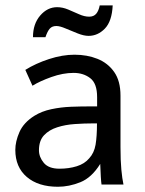

<svg xmlns="http://www.w3.org/2000/svg" viewBox="-20 -694 547 722"><path d="M197.8 8.3Q124 8.3 80.8 -28.6Q37.6 -65.4 37.6 -130.4Q37.6 -162.1 53.2 -197.5Q68.8 -232.9 108.9 -258.3Q137.2 -275.9 173.1 -283.4Q209 -291 246.8 -292.5Q284.7 -293.9 318.8 -293.9H345.2V-328.6Q345.2 -380.4 319.3 -400.1Q293.5 -419.9 256.8 -419.9Q216.8 -419.9 173.1 -404.3Q129.4 -388.7 102.1 -371.6L75.2 -431.2Q114.3 -455.6 164.3 -471.9Q214.4 -488.3 260.3 -488.3Q307.6 -488.3 346.7 -472.7Q385.7 -457 409.4 -423.3Q433.1 -389.6 433.1 -334.5V-141.1Q433.1 -89.8 436.3 -56.2Q439.5 -22.5 444.3 0H361.8Q360.4 -8.3 359.1 -29.5Q357.9 -50.8 356.9 -77.6Q324.7 -25.9 282.2 -8.8Q239.7 8.3 197.8 8.3ZM203.6 -59.6Q238.8 -59.6 268.6 -68.8Q298.3 -78.1 315.4 -98.6Q334 -118.7 339.4 -149.9Q344.7 -181.2 344.7 -230H330.6Q296.9 -230 261.2 -227.5Q225.6 -225.1 195.1 -215.3Q164.6 -205.6 145.5 -185.3Q126.5 -165 126.5 -128.9Q126.5 -103.5 144.8 -81.5Q163.1 -59.6 203.6 -59.6ZM104 -554.2Q104 -604 131.1 -635.5Q158.2 -667 194.8 -667Q215.3 -667 236.3 -658.2Q257.3 -649.4 277.3 -640.4Q297.4 -631.3 315.4 -631.3Q332.5 -631.3 341.8 -642.3Q351.1 -653.3 355 -673.8H403.8Q400.9 -613.8 374.3 -586.4Q347.7 -559.1 313 -559.1Q295.4 -559.1 272 -568.4Q248.5 -577.6 226.8 -586.9Q205.1 -596.2 191.9 -596.2Q176.3 -596.2 167.5 -586.7Q158.7 -577.1 150.9 -554.2Z"/></svg>

Font: Shanti
Style: Regular
Weight: 400
Designer: Vernon Adams
Foundry: Vernon Adams
Version: Version 1.100; ttfautohint (v1.8.4)